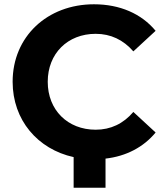

<svg xmlns="http://www.w3.org/2000/svg" viewBox="-20 -732 766 897"><path d="M427 -126C296 -126 203 -218 203 -350C203 -482 296 -574 427 -574C497 -574 556 -546 603 -492L707 -588C641 -668 540 -712 419 -712C201 -712 39 -561 39 -350C39 -171 156 -35 324 2V145H473V9C570 -2 651 -45 707 -113L603 -209C556 -154 497 -126 427 -126Z"/></svg>

Font: Talent SemiBold
Style: Bold
Weight: 700
Designer: Mike Powis
Version: Version 1.001;hotconv 1.0.109;makeotfexe 2.5.65596